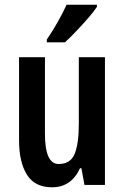

<svg xmlns="http://www.w3.org/2000/svg" viewBox="-20 -786 528 816"><path d="M426 -543V0H339L326 -71H320Q283 10 201 10Q128 10 94.5 -43.5Q61 -97 61 -189V-543H171V-218Q171 -89 229 -89Q280 -89 297.5 -132.5Q315 -176 315 -261V-543ZM392 -757Q379 -737 355 -709.5Q331 -682 304.5 -654Q278 -626 256 -606H179V-618Q206 -658 227 -695.5Q248 -733 263 -766H392Z"/></svg>

Font: Noto Sans Gujarati UI ExtraCondensed SemiBold
Style: Regular
Weight: 600
Width: 2
Designer: Jelle Bosma - Monotype Design Team, Universal Thirst
Foundry: Monotype Imaging Inc.
Version: Version 2.106; ttfautohint (v1.8.4.7-5d5b)